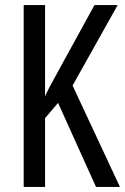

<svg xmlns="http://www.w3.org/2000/svg" viewBox="-20 -734 491 754"><path d="M451 0H357L208 -330L157 -270V0H73V-714H157V-356Q168 -382 211 -459L351 -714H442L265 -398Z"/></svg>

Font: Noto Sans Khmer ExtraCondensed
Style: Regular
Weight: 400
Width: 2
Designer: Danh Hong and the Monotype Design Team
Foundry: Monotype Imaging Inc.
Version: Version 2.004; ttfautohint (v1.8.4.7-5d5b)